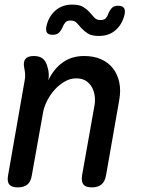

<svg xmlns="http://www.w3.org/2000/svg" viewBox="-20 -803 640 833"><path d="M127 -560Q153 -560 167 -547.5Q181 -535 187 -509Q191 -496 191.5 -482Q192 -468 190 -455Q213 -504 252 -532Q291 -560 345 -560Q387 -560 418.5 -546Q450 -532 470 -506.5Q490 -481 497.5 -445.5Q505 -410 497 -367L440 -42Q435 -15 420 -2.5Q405 10 379 10Q352 10 342 -2.5Q332 -15 336 -42L389 -340Q394 -364 391 -386Q388 -408 378.5 -425Q369 -442 352.5 -452.5Q336 -463 310 -463Q284 -463 259.5 -448.5Q235 -434 216 -412.5Q197 -391 184 -365Q171 -339 167 -316L118 -42Q114 -15 99 -2.5Q84 10 57 10Q31 10 20.5 -2.5Q10 -15 15 -42L87 -454Q90 -468 89 -481.5Q88 -495 85 -509Q80 -535 90.5 -547.5Q101 -560 127 -560ZM252 -686Q244 -668 234.5 -660Q225 -652 209 -652Q191 -652 184.5 -660.5Q178 -669 181 -687Q190 -730 219.5 -756.5Q249 -783 293 -783Q325 -783 341.5 -772.5Q358 -762 369 -749.5Q380 -737 389.5 -726.5Q399 -716 416 -716Q432 -716 439.5 -724.5Q447 -733 450 -744Q458 -762 467 -770Q476 -778 492 -778Q510 -778 517 -769.5Q524 -761 521 -743Q512 -700 483 -673.5Q454 -647 409 -647Q378 -647 361.5 -657.5Q345 -668 333.5 -680.5Q322 -693 313 -703.5Q304 -714 286 -714Q271 -714 263.5 -705.5Q256 -697 252 -686Z"/></svg>

Font: Maple Mono Medium
Style: Italic
Weight: 500
Italic angle: -10°
Monospace: yes
Designer: subframe7536
Version: Version 7.000